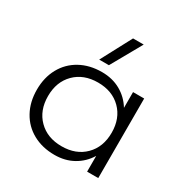

<svg xmlns="http://www.w3.org/2000/svg" viewBox="-174 -894 1008 1045"><g transform="rotate(30 330.0 -371.5)"><path d="M510 -99Q479 -48 427.5 -19Q376 10 310 10Q233 10 174 -22.5Q115 -55 82.5 -114Q50 -173 50 -250Q50 -327 82.5 -386Q115 -445 174 -477.5Q233 -510 310 -510Q376 -510 427.5 -481Q479 -452 510 -401V-500H580V0H510ZM520 -250Q520 -340 465 -395Q410 -450 320 -450Q230 -450 175 -395Q120 -340 120 -250Q120 -160 175 -105Q230 -50 320 -50Q410 -50 465 -105Q520 -160 520 -250ZM364 -753H431L323 -561H262Z"/></g></svg>

Font: Goli Light
Style: Regular
Weight: 300
Designer: jaikishan Patel
Foundry: MagicType
Version: Version 1.000